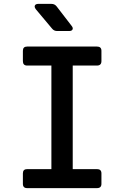

<svg xmlns="http://www.w3.org/2000/svg" viewBox="-20 -970 640 990"><path d="M120 0Q98 0 98 -22V-76Q98 -98 120 -98H245V-632H120Q98 -632 98 -655V-708Q98 -730 120 -730H480Q503 -730 503 -708V-655Q503 -632 480 -632H355V-98H480Q503 -98 503 -76V-22Q503 0 480 0ZM275 -810Q258 -810 248 -823L165 -922Q156 -934 160 -942Q164 -950 178 -950H245Q262 -950 272 -937L349 -837Q358 -826 354 -818Q350 -810 336 -810Z"/></svg>

Font: Pitagon Sans Mono SemiBold
Style: Regular
Weight: 600
Monospace: yes
Designer: Travis Tran
Foundry: Pitagon
Version: Version 1.001; ttfautohint (v1.8.4.7-5d5b);gftools[0.9.26]